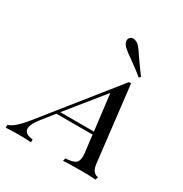

<svg xmlns="http://www.w3.org/2000/svg" viewBox="-229 -817 900 942"><g transform="rotate(30 221.5 -346.0)"><path d="M446.8 -16.1 442.7 0Q410.5 -2.4 354.8 -2.4Q289.5 -2.4 258.1 0L262.1 -16.1Q300 -17.7 316.1 -28.2Q332.3 -38.7 332.3 -67.7Q332.3 -78.2 331.5 -83.9L319.4 -183.9H114.5L59.7 -115.3Q28.2 -75.8 28.2 -50.8Q28.2 -21 76.6 -16.1V0Q52.4 -2.4 3.2 -2.4Q-46 -2.4 -66.9 0V-16.1Q-31.5 -25.8 21 -91.1L345.2 -496H357.3L407.3 -67.7Q410.5 -41.1 421.8 -29Q433.1 -16.9 446.8 -16.1ZM317.7 -200 292.7 -404.8 127.4 -200ZM296.8 -599.2Q264.5 -621 248.4 -636.3Q233.1 -651.6 233.1 -667.7Q233.1 -677.4 238.7 -683.9Q246 -691.9 257.3 -691.9Q266.1 -691.9 275.8 -687.1Q285.5 -682.3 291.9 -675Q304.8 -661.3 325.8 -628.2Q365.3 -571.8 383.9 -547.6L375.8 -539.5Q342.7 -566.1 296.8 -599.2Z"/></g></svg>

Font: Playfair Display SC
Style: Italic
Weight: 400
Italic angle: -14°
Designer: Claus Eggers Sørensen
Foundry: Claus Eggers Sørensen
Version: Version 1.202; ttfautohint (v1.6)